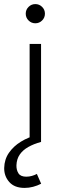

<svg xmlns="http://www.w3.org/2000/svg" viewBox="-60 -695 306 940"><path d="M85 0V-480H141V0ZM113 -581Q93.5 -581 79.8 -594.8Q66 -608.5 66 -628Q66 -647.5 79.8 -661.2Q93.5 -675 113 -675Q132.5 -675 146.2 -661.2Q160 -647.5 160 -628Q160 -608.5 146.2 -594.8Q132.5 -581 113 -581ZM60.5 225Q11 225 -14.5 196.2Q-40 167.5 -39.5 127.5Q-38.5 85 -16 52.8Q6.5 20.5 42.5 -1.5Q78.5 -23.5 120.5 -34L140.5 0Q105.5 9.5 78.8 24.5Q52 39.5 36.8 61.5Q21.5 83.5 20.5 114.5Q20 137.5 30.5 153.8Q41 170 68.5 170Q83 170 96.2 166.2Q109.5 162.5 120.5 156.5L141.5 204.5Q123 214 102.2 219.5Q81.5 225 60.5 225Z"/></svg>

Font: Geologica Thin
Style: Regular
Weight: 100
Version: Version 1.010;gftools[0.9.28]